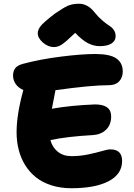

<svg xmlns="http://www.w3.org/2000/svg" viewBox="-20 -1001 717 1028"><path d="M269 -749Q237.3 -749 209.7 -773.2Q182.1 -797.4 182.1 -823.2Q182.1 -841.8 197.8 -861.6Q213.4 -881.3 272 -926.8Q318.4 -959 343 -970Q367.7 -981 402.8 -981Q450.7 -981 487.8 -933.1Q506.8 -909.2 529.5 -890.1Q552.2 -871.1 566.2 -862.5Q580.1 -854 589.6 -840.1Q599.1 -826.2 599.1 -807.1Q599.1 -782.2 576.9 -768.1Q554.7 -753.9 514.2 -753.9Q481.9 -753.9 450.9 -769.8Q419.9 -785.6 382.8 -825.2Q330.6 -774.9 310.1 -762Q289.6 -749 269 -749ZM361.8 6.8Q303.7 6.8 255.1 -8.8Q206.5 -24.4 172.4 -51.8Q138.2 -79.1 114.7 -116.9Q91.3 -154.8 80.1 -199.2Q68.8 -243.7 68.8 -293Q68.8 -388.2 105 -519Q78.1 -530.8 64 -551.3Q49.8 -571.8 49.8 -597.2Q49.8 -619.1 61 -635Q72.3 -650.9 103 -659.2Q193.4 -683.6 305.7 -697.8Q418 -711.9 490.2 -711.9Q568.4 -711.9 602.8 -688.2Q637.2 -664.6 637.2 -618.2Q637.2 -585.9 617.9 -565.4Q598.6 -544.9 564 -544.9Q468.3 -544.9 276.9 -518.1Q274.9 -505.4 268.1 -471.9Q261.2 -438.5 257.8 -418.9Q360.8 -437 488.8 -441.9Q575.2 -441.9 575.2 -377.9Q575.2 -333 548.3 -306.9Q521.5 -280.8 478 -277.8Q338.9 -270 250 -251Q260.3 -211.9 289.6 -188.5Q318.8 -165 362.8 -165Q408.7 -165 451.9 -174.1Q495.1 -183.1 525.6 -192.1Q556.2 -201.2 570.8 -201.2Q633.8 -201.2 633.8 -139.2Q633.8 -68.8 562 -31Q490.2 6.8 361.8 6.8Z"/></svg>

Font: Shantell Sans Normal
Style: Regular
Weight: 800
Designer: Stephen Nixon, Anya Danilova, Shantell Martin
Foundry: Arrow Type
Version: Version 1.006;[559af2be0]